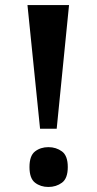

<svg xmlns="http://www.w3.org/2000/svg" viewBox="-20 -734 384 762"><path d="M139 -223 89 -714H254L205 -223ZM172 8Q141 8 119 -9Q97 -26 97 -71Q97 -116 119 -133Q141 -150 172 -150Q203 -150 226 -133Q249 -116 249 -71Q249 -26 226 -9Q203 8 172 8Z"/></svg>

Font: Noto Serif Lao SemiCondensed
Style: Bold
Weight: 700
Width: 4
Designer: Monotype Design Team
Foundry: Monotype Imaging Inc.
Version: Version 2.003; ttfautohint (v1.8.4.7-5d5b)